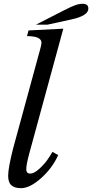

<svg xmlns="http://www.w3.org/2000/svg" viewBox="-20 -980 485 1010"><path d="M49.8 -202.1 183.1 -690.9Q185.1 -698.7 189.5 -714.1Q193.8 -729.5 196 -739.5Q198.2 -749.5 198.2 -754.9Q198.2 -790 122.1 -790L129.9 -819.8L313 -829.1L133.8 -171.9Q118.2 -114.3 118.2 -89.8Q118.2 -66.9 139.2 -66.9Q158.7 -66.9 184.8 -90.3Q210.9 -113.8 228.3 -137.9Q245.6 -162.1 255.9 -181.2L286.1 -164.1Q255.4 -95.7 196.3 -43Q137.2 9.8 90.8 9.8Q56.2 9.8 39.6 -5.6Q22.9 -21 22.9 -55.2Q22.9 -97.2 49.8 -202.1ZM229 -850.1H168.9L318.8 -926.8Q354 -944.8 375 -952.4Q396 -960 415 -960Q444.8 -960 444.8 -935.1Q444.8 -897 356 -877.9Z"/></svg>

Font: Libre Baskerville
Style: Italic
Weight: 400
Designer: Pablo Impallari, Rodrigo Fuenzalida
Foundry: Pablo Impallari, Rodrigo Fuenzalida
Version: Version 1.000